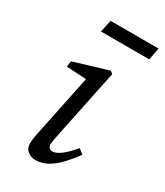

<svg xmlns="http://www.w3.org/2000/svg" viewBox="-174 -747 717 834"><g transform="rotate(30 184.0 -330.5)"><path d="M90 -38Q90 -49 92 -64.5Q94 -80 101 -111L161 -401L62 -407L66 -436L236 -487L249 -477L178 -135Q174 -116 171.5 -101Q169 -86 169 -78Q169 -68 176 -62Q183 -56 191 -56Q227 -56 287 -128L312 -109Q290 -79 264.5 -51Q239 -23 209.5 -5Q180 13 144 13Q124 13 107 0Q90 -13 90 -38ZM114 -613 127 -674H368L356 -613Z"/></g></svg>

Font: Source Serif Pro
Style: Italic
Weight: 400
Italic angle: -12°
Designer: Frank Grießhammer
Foundry: Adobe Systems Incorporated
Version: Version 3.001;hotconv 1.0.111;makeotfexe 2.5.65597